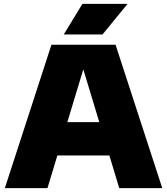

<svg xmlns="http://www.w3.org/2000/svg" viewBox="-20 -971 862 991"><path d="M595.5 0 544.5 -168.5H276L225 0H5L245.5 -740H576.5L817.5 0ZM327.5 -340.5H492.5L410 -613ZM309 -793 405.5 -951H638.5L509 -793Z"/></svg>

Font: Encode Sans Semi Expanded Black
Style: Regular
Weight: 900
Width: 6
Designer: Multiple Designers
Foundry: Impallari Type
Version: Version 2.000